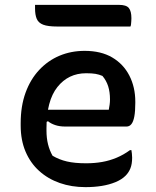

<svg xmlns="http://www.w3.org/2000/svg" viewBox="-20 -756 640 789"><path d="M328 -547Q395 -547 441 -520Q487 -493 511.5 -445.5Q536 -398 536 -338V-333Q536 -299 532 -277.5Q528 -256 520 -246Q512 -236 500 -236H248Q225 -236 207 -242Q189 -248 177 -258L159 -248L160 -305H427Q429 -315 430.5 -326Q432 -337 432 -347Q432 -378 424.5 -401.5Q417 -425 401 -444Q387 -450 372.5 -452.5Q358 -455 334 -455Q261 -455 216 -398.5Q171 -342 171 -229V-220Q171 -188 177.5 -162.5Q184 -137 196 -116Q223 -100 255 -92.5Q287 -85 334 -85Q369 -85 400 -90.5Q431 -96 459.5 -108Q488 -120 514 -139H520Q521 -132 522 -124.5Q523 -117 523 -108Q523 -82 516 -64.5Q509 -47 496 -34Q480 -18 454.5 -7.5Q429 3 398 8Q367 13 331 13Q274 13 225.5 -4Q177 -21 141 -53.5Q105 -86 85 -133Q65 -180 65 -240V-250Q65 -320 85 -375Q105 -430 141 -468.5Q177 -507 224.5 -527Q272 -547 328 -547ZM124 -736H469Q499 -736 509.5 -723Q520 -710 520 -681Q520 -675 519.5 -669Q519 -663 518.5 -657Q518 -651 516 -647H216Q177 -647 157.5 -654.5Q138 -662 131 -678.5Q124 -695 124 -721Q124 -724 124 -726.5Q124 -729 124 -731.5Q124 -734 124 -736Z"/></svg>

Font: Recursive Casual Medium
Style: Regular
Weight: 500
Version: Version 1.047